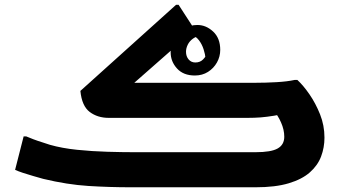

<svg xmlns="http://www.w3.org/2000/svg" viewBox="-20 -794 1449 814"><path d="M496.7 -396.7 471.6 -443H1060Q1107.4 -443 1153.1 -445.7Q1198.8 -448.4 1228.8 -455H1240.8Q1265.8 -432 1292 -394.1Q1318.2 -356.1 1336.9 -309.3Q1355.6 -262.4 1355.6 -210.5Q1355.6 -168.7 1341.3 -130.6Q1326.9 -92.5 1293.5 -63.1Q1260.1 -33.7 1203.8 -16.9Q1147.6 0 1063.4 0H534.8Q444.5 0 354.7 -5.6Q264.8 -11.3 163.3 -35.7Q144.3 -41 121.4 -47.6Q98.5 -54.1 77.8 -61Q57 -67.9 44 -73.9L80.2 -215.8H91Q102 -210.8 121.7 -203.5Q141.3 -196.1 161 -190.1Q180.6 -184.1 191.6 -180.1Q243.4 -165.4 307 -158.9Q370.6 -152.4 434.5 -150.6Q498.4 -148.7 549.2 -148.7H1062.7Q1129.5 -148.7 1157.3 -164.6Q1185.2 -180.4 1185.2 -214.3Q1185.2 -243.9 1171.5 -274.8Q1157.9 -305.7 1140.3 -323.8L1213.1 -317.8Q1171.2 -308.3 1141.2 -303.3Q1111.3 -298.4 1085.4 -296.3Q1059.6 -294.3 1029.2 -294.3H440.8Q393.6 -294.3 360.3 -319.4Q327 -344.6 320.8 -408.6L726.4 -773.6H737.2L805.5 -668.2ZM816.8 -688.1Q853.7 -688.1 883.7 -660.1Q913.7 -632.1 913.7 -582.5Q913.7 -554 899.8 -529.2Q885.9 -504.4 861.8 -489.2Q837.6 -473.9 806.1 -473.9Q757.5 -473.9 730.5 -503.6Q703.5 -533.2 703.5 -572.1Q703.5 -603.3 718.3 -629.6Q733 -655.9 758.8 -672Q784.6 -688.1 816.8 -688.1ZM836.9 -643.1Q813.8 -641.6 798.5 -630.5Q783.1 -619.3 775.9 -604.3Q768.6 -589.2 768.6 -574.6Q768.6 -555 779.6 -542.1Q790.5 -529.1 808.1 -529.1Q828 -529.1 840.5 -541.6Q852.9 -554 860.1 -570.3Q867.2 -586.6 869.9 -598.3L850.8 -511.5Q853.7 -524.8 851.8 -544.5Q849.9 -564.2 843 -585.5Q836.1 -606.7 823.5 -623.3Q810.8 -639.9 791.9 -647Z"/></svg>

Font: Kufam
Style: Italic
Weight: 400
Italic angle: -11°
Designer: Artur Schmal
Foundry: Original Type
Version: Version 1.301; ttfautohint (v1.8.3)